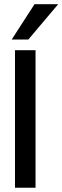

<svg xmlns="http://www.w3.org/2000/svg" viewBox="-20 -887 295 907"><path d="M254.9 -867.2 113.8 -700.2H35.2L143.1 -867.2ZM50.8 -649.9H147.9V0H50.8Z"/></svg>

Font: Overused Grotesk Medium
Style: Regular
Weight: 500
Version: Version 0.002